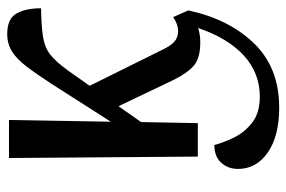

<svg xmlns="http://www.w3.org/2000/svg" viewBox="-154 -428 812 545"><g transform="rotate(-90 252.5 -155.0)"><path d="M81 0 77 -536H185L180 -247L288 -416Q316 -459 337 -486.5Q358 -514 379.5 -527.5Q401 -541 429 -541Q472 -541 487 -515Q502 -489 502 -445Q451 -444 421.5 -439.5Q392 -435 371.5 -419.5Q351 -404 325 -368L282 -307L388 -93Q400 -71 411 -63.5Q422 -56 437 -56Q457 -56 477 -70L496 -27Q471 89 402 160Q333 231 220 231Q139 231 92.5 198.5Q46 166 46 114Q46 86 63.5 66.5Q81 47 114 47Q120 71 134.5 101.5Q149 132 177 154Q205 176 251 176Q318 176 367.5 131Q417 86 446 1Q427 7 406 7Q360 7 339 -11.5Q318 -30 300 -66L224 -225L179 -161L176 0Z"/></g></svg>

Font: Noto Serif ExtraCondensed Medium
Style: Regular
Weight: 500
Width: 2
Designer: Monotype Design Team
Foundry: Monotype Imaging Inc.
Version: Version 2.015